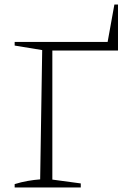

<svg xmlns="http://www.w3.org/2000/svg" viewBox="-20 -831 561 851"><path d="M487 -811H503V-607H212V-35L338 -18V0H45V-15Q74 -24 102.5 -29Q131 -34 158 -36L167 -609L45 -629V-645H457Z"/></svg>

Font: Piazzolla ExtraLight
Style: Regular
Weight: 200
Designer: Juan Pablo del Peral
Foundry: Huerta Tipografica
Version: Version 1.330